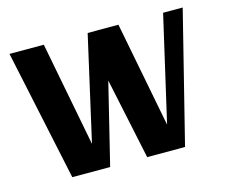

<svg xmlns="http://www.w3.org/2000/svg" viewBox="-76 -581 803 681"><g transform="rotate(-15 326.0 -240.0)"><path d="M645 -480 525 0H386L323 -298L250 0H111L9 -480H135L209 -96L296 -480H367V-479L368 -480H409L484 -93L573 -480Z"/></g></svg>

Font: Arya
Style: Bold
Weight: 700
Designer: Eduardo Rodriguez Tunni, Modular Infotech
Foundry: Eduardo Rodriguez Tunni, Modular Infotech
Version: Version 1.002